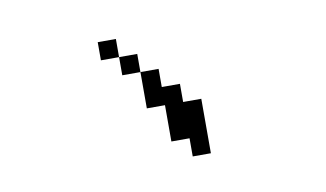

<svg xmlns="http://www.w3.org/2000/svg" viewBox="-54 -654 1107 651"><g transform="rotate(-10 500.0 -328.0)"><path d="M312.5 -484.4V-546.9H375V-484.4ZM437.5 -421.9H375V-484.4H437.5ZM437.5 -421.9H500V-359.4H562.5V-296.9H625V-109.4H562.5V-171.9H500V-296.9H437.5Z"/></g></svg>

Font: KH Dot Dougenzaka 16
Style: Regular
Weight: 400
Designer: Original version for X68000 by Keitarou Hiraki (http://hp.vector.co.jp/authors/VA000874/) / TrueType conversion by Homem
Version: Version 1.00.20150527